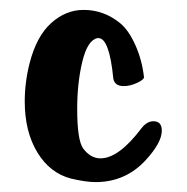

<svg xmlns="http://www.w3.org/2000/svg" viewBox="-20 -437 377 388"><path d="M209 -278Q201 -360 179 -360H177Q157 -356 146.5 -313Q136 -270 136 -217Q136 -154 148 -137Q163 -117 183 -117Q220 -117 266 -178Q277 -192 290 -192Q307 -192 307 -173Q307 -149 275 -114Q234 -69 173 -69Q154 -69 124 -76Q81 -87 55.5 -129Q30 -171 30 -232Q30 -271 40 -310Q54 -364 83.5 -390.5Q113 -417 149 -417Q190 -417 223 -390Q240 -376 253.5 -346Q267 -316 271 -281Q271 -276 257 -269.5Q243 -263 230 -263Q212 -263 209 -278Z"/></svg>

Font: KleponIjo
Style: Ijo
Weight: 400
Designer: Aprian Dwi Nur Sembada & Aurellia CItra
Version: Version 001.000